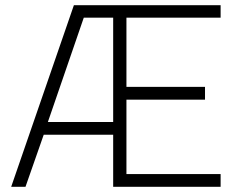

<svg xmlns="http://www.w3.org/2000/svg" viewBox="-20 -718 918 738"><path d="M415 0V-200H148L78 0H23L264 -698H828V-650H466V-384H768V-335H466V-49H828V0ZM302 -650 164 -249H415V-650Z"/></svg>

Font: TitilliumText
Style: Light
Weight: 300
Designer: Accademia di Belle Arti di Urbino and others
Foundry: Accademia di Belle Arti di Urbino and others.
Version: Version 60.001